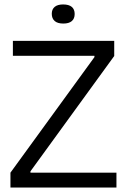

<svg xmlns="http://www.w3.org/2000/svg" viewBox="-20 -844 571 864"><path d="M27 0V-67L405 -587V-593H38V-660H494V-592L117 -73V-67H504V0ZM265 -738Q239 -738 226 -749.5Q213 -761 213 -782Q213 -802 226 -813Q239 -824 264 -824Q290 -824 303 -813Q316 -802 316 -781Q316 -760 303 -749Q290 -738 265 -738Z"/></svg>

Font: Bricolage Grotesque 72pt Light
Style: Regular
Weight: 300
Designer: Mathieu Triay
Foundry: Atelier Triay
Version: Version 1.001;gftools[0.9.33.dev8+g029e19f]